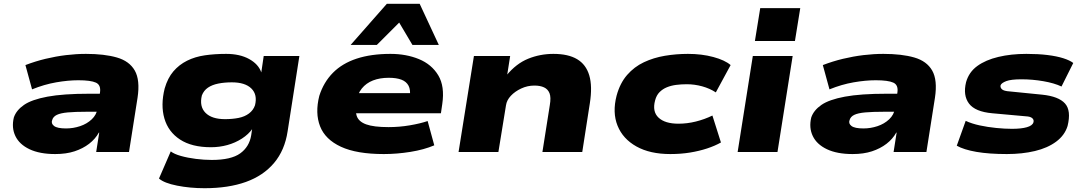

<svg xmlns="http://www.w3.org/2000/svg" viewBox="-20 -801 5705 1012"><path d="M271 11Q189 11 135.5 -14.5Q82 -40 61 -84Q40 -128 53 -182Q66 -220 106.5 -248Q147 -276 230 -291.5Q313 -307 452 -307H537L523 -212H438Q376 -212 337.5 -208.5Q299 -205 279.5 -195.5Q260 -186 255 -168Q248 -150 265 -137Q282 -124 328 -124Q366 -124 402 -136Q438 -148 463.5 -172Q489 -196 494 -229L507 -313Q513 -353 485.5 -365.5Q458 -378 393 -378Q339 -378 276 -367Q213 -356 149 -330L114 -458Q166 -478 220 -491Q274 -504 328 -510.5Q382 -517 433 -517Q530 -517 596 -498Q662 -479 690.5 -429Q719 -379 705 -286L660 0H487L503 -102H501Q482 -68 449.5 -43Q417 -18 373 -3.5Q329 11 271 11Z M1058 191Q982 191 913.5 177.5Q845 164 818 140L880 -3Q898 11 933.5 21Q969 31 1012.5 36.5Q1056 42 1096 42Q1198 42 1246 7.5Q1294 -27 1304 -88L1309 -122L1311 -123Q1290 -93 1255 -70.5Q1220 -48 1178.5 -36.5Q1137 -25 1092 -25Q991 -25 929 -65.5Q867 -106 846.5 -176.5Q826 -247 848 -335Q864 -390 894 -425Q924 -460 966 -481Q1008 -502 1060 -509.5Q1112 -517 1172 -517Q1244 -517 1293 -490Q1342 -463 1357 -420V-418L1370 -506H1558L1496 -109Q1481 -9 1424.5 58Q1368 125 1276 158Q1184 191 1058 191ZM1166 -173Q1205 -173 1237.5 -179.5Q1270 -186 1292.5 -203Q1315 -220 1324 -246Q1338 -302 1305 -334.5Q1272 -367 1202 -367Q1163 -367 1130.5 -360.5Q1098 -354 1076 -339Q1054 -324 1044 -298Q1030 -240 1063 -206.5Q1096 -173 1166 -173Z M2003 11Q1860 11 1777 -27.5Q1694 -66 1667 -135.5Q1640 -205 1663 -296Q1686 -368 1735 -417.5Q1784 -467 1860 -492Q1936 -517 2038 -517Q2121 -517 2188 -489.5Q2255 -462 2290 -404Q2325 -346 2311 -252L2304 -204H1818L1835 -310H2162L2140 -289Q2145 -327 2133.5 -349Q2122 -371 2096 -381Q2070 -391 2029 -391Q1982 -391 1946 -377Q1910 -363 1887 -334.5Q1864 -306 1857 -262L1858 -267Q1850 -221 1860 -190.5Q1870 -160 1910 -145.5Q1950 -131 2028 -131Q2085 -131 2140.5 -140.5Q2196 -150 2234 -163L2269 -35Q2215 -12 2143.5 -0.5Q2072 11 2003 11ZM1828 -564 2019 -781H2192L2293 -564H2154L2084 -682L1966 -564Z M2397 0 2478 -506H2669L2653 -404H2650Q2701 -466 2764 -491.5Q2827 -517 2897 -517Q2975 -517 3022 -489Q3069 -461 3086 -403.5Q3103 -346 3089 -257L3049 0H2839L2878 -247Q2885 -288 2876.5 -309.5Q2868 -331 2847.5 -340.5Q2827 -350 2797 -350Q2760 -350 2727 -334.5Q2694 -319 2672.5 -296Q2651 -273 2647 -246L2607 0Z M3513 11Q3406 11 3334.5 -29Q3263 -69 3235 -138.5Q3207 -208 3230 -297Q3248 -363 3285.5 -406Q3323 -449 3374 -473Q3425 -497 3484.5 -507Q3544 -517 3606 -517Q3679 -517 3740 -500.5Q3801 -484 3831 -458L3753 -314Q3721 -335 3681 -346Q3641 -357 3600 -357Q3570 -357 3543.5 -353.5Q3517 -350 3495 -341Q3473 -332 3456.5 -315.5Q3440 -299 3433 -272Q3417 -213 3451 -181Q3485 -149 3556 -149Q3602 -149 3648 -160.5Q3694 -172 3735 -192L3780 -50Q3748 -32 3707 -18.5Q3666 -5 3617.5 3Q3569 11 3513 11Z M3959 -585 3987 -758H4198L4170 -585ZM3868 0 3948 -506H4158L4078 0Z M4474 11Q4392 11 4338.5 -14.5Q4285 -40 4264 -84Q4243 -128 4256 -182Q4269 -220 4309.5 -248Q4350 -276 4433 -291.5Q4516 -307 4655 -307H4740L4726 -212H4641Q4579 -212 4540.5 -208.5Q4502 -205 4482.5 -195.5Q4463 -186 4458 -168Q4451 -150 4468 -137Q4485 -124 4531 -124Q4569 -124 4605 -136Q4641 -148 4666.5 -172Q4692 -196 4697 -229L4710 -313Q4716 -353 4688.5 -365.5Q4661 -378 4596 -378Q4542 -378 4479 -367Q4416 -356 4352 -330L4317 -458Q4369 -478 4423 -491Q4477 -504 4531 -510.5Q4585 -517 4636 -517Q4733 -517 4799 -498Q4865 -479 4893.5 -429Q4922 -379 4908 -286L4863 0H4690L4706 -102H4704Q4685 -68 4652.5 -43Q4620 -18 4576 -3.5Q4532 11 4474 11Z M5287 11Q5193 11 5126.5 -0.5Q5060 -12 5023 -33L5070 -164Q5102 -149 5144 -140Q5186 -131 5231 -126.5Q5276 -122 5314 -122Q5363 -122 5392.5 -130.5Q5422 -139 5427 -156Q5431 -169 5421 -178Q5411 -187 5387 -188L5210 -204Q5120 -212 5087.5 -255Q5055 -298 5072 -368Q5087 -421 5131 -453Q5175 -485 5242 -501Q5309 -517 5390 -517Q5452 -517 5501 -511Q5550 -505 5584.5 -494Q5619 -483 5637 -469L5575 -345Q5537 -363 5479.5 -373Q5422 -383 5364 -383Q5309 -383 5284 -373.5Q5259 -364 5254 -352Q5251 -340 5261 -330.5Q5271 -321 5303 -319L5473 -302Q5560 -293 5593.5 -255.5Q5627 -218 5607 -137Q5592 -88 5547 -54.5Q5502 -21 5435 -5Q5368 11 5287 11Z"/></svg>

Font: Nunito Sans 7pt Expanded Black
Style: Italic
Weight: 900
Width: 7
Italic angle: -9°
Designer: Vernon Adams
Foundry: Vernon Adams
Version: Version 3.101;gftools[0.9.27]